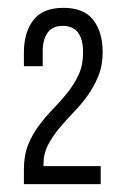

<svg xmlns="http://www.w3.org/2000/svg" viewBox="-20 -821 315 490"><path d="M142 -801C106.7 -801 81 -790.5 65 -769.5C49 -748.5 41 -721 41 -687V-652H89V-690C89 -710 93.2 -725.8 101.5 -737.5C109.8 -749.2 122.7 -755 140 -755C174.7 -755 192 -732.3 192 -687C192 -665.7 188.3 -647 181 -631C173.7 -615 164.3 -599.8 153 -585.5C141.7 -571.2 129.5 -557.3 116.5 -544C103.5 -530.7 91.3 -516.5 80 -501.5C68.7 -486.5 59.3 -470 52 -452C44.7 -434 41 -413 41 -389V-351H237V-397H91V-403C91 -420.3 94.8 -436.3 102.5 -451C110.2 -465.7 119.7 -479.8 131 -493.5C142.3 -507.2 154.5 -520.7 167.5 -534C180.5 -547.3 192.5 -561.7 203.5 -577C214.5 -592.3 223.7 -609 231 -627C238.3 -645 242 -665.3 242 -688C242 -722 234 -749.3 218 -770C202 -790.7 176.7 -801 142 -801Z"/></svg>

Font: Bebas Neue Regular two
Style: Regular2
Weight: 400
Designer: Ryoichi Tsunekawa & LGV (GE)
Foundry: Free Software Foundation, Inc.
Version: Version 1.003 August 13, 2016